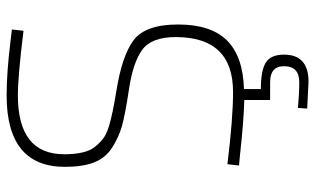

<svg xmlns="http://www.w3.org/2000/svg" viewBox="-206 -545 952 580"><g transform="rotate(-90 270.0 -255.0)"><path d="M395 127Q395 201 313 201L232 197L234 169Q278 173 312 173Q360 173 360 127Q360 85 312 85H258V7Q190 5 92 -6L60 -9L64 -44Q202 -27 282 -27Q448 -27 448 -200Q448 -273 410 -301Q372 -329 292.5 -341Q213 -353 179.5 -362.5Q146 -372 114.5 -392Q83 -412 69.5 -446.5Q56 -481 56 -535Q56 -711 272 -711Q341 -711 438 -699L471 -695L467 -660Q330 -677 272 -677Q94 -677 94 -537Q94 -474 115 -446Q127 -431 140 -420.5Q153 -410 178 -402Q219 -390 282 -380Q391 -363 438.5 -327.5Q486 -292 486 -193Q486 -94 438 -45.5Q390 3 291 6V57Q347 57 371 72Q395 87 395 127Z"/></g></svg>

Font: Titillium Web ExtraLight
Style: Regular
Weight: 275
Version: Version 1.002;PS 57.000;hotconv 1.0.70;makeotf.lib2.5.55311